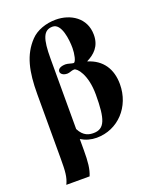

<svg xmlns="http://www.w3.org/2000/svg" viewBox="-162 -786 881 1084"><g transform="rotate(-20 278.0 -243.5)"><path d="M66 54C66 130 64 166 45 205H185C201 166 205 124 205 54V-12C233 5 265 14 298 14C426 14 524 -90 524 -226C524 -317 481 -383 395 -409L396 -411C439 -433 481 -467 481 -538C481 -641 395 -692 307 -692C249 -692 191 -672 156 -635C86 -562 66 -467 66 -332ZM205 -495C205 -613 221 -661 277 -661C331 -661 342 -559 342 -509C342 -476 333 -427 319 -427C310 -427 287 -436 274 -436C245 -436 226 -426 226 -409C226 -397 239 -383 266 -383C281 -383 292 -392 309 -392C326 -392 376 -339 376 -217C376 -69 357 -17 290 -17C265 -17 230 -22 205 -72Z"/></g></svg>

Font: XITS Math
Style: Bold
Weight: 700
Designer: MicroPress Inc., with final additions and corrections provided by Coen Hoffman, Elsevier (retired)
Version: Version 1.105